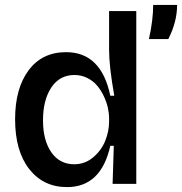

<svg xmlns="http://www.w3.org/2000/svg" viewBox="-20 -743 736 776"><path d="M582 -585Q599.1 -662.6 599.1 -723.1H695.8Q695.8 -654.8 660.2 -585ZM251 13.2Q155.3 13.2 98.1 -59.8Q41 -132.8 41 -261.2Q41 -385.7 95.7 -459Q150.4 -532.2 247.1 -532.2Q389.2 -532.2 425.8 -356H441.9Q420.9 -474.6 420.9 -541V-698.2H530.8V0H435.1L439.9 -153.8H425.8Q388.7 13.2 251 13.2ZM279.8 -79.1Q323.7 -79.1 356.9 -107.4Q390.1 -135.7 405.5 -174.3Q420.9 -212.9 420.9 -252V-264.2Q420.9 -285.2 415.8 -308.1Q410.6 -331.1 399.4 -354.7Q388.2 -378.4 372.3 -397.2Q356.4 -416 332.5 -428Q308.6 -439.9 280.8 -439.9Q221.2 -439.9 187.5 -389.4Q153.8 -338.9 153.8 -256.8Q153.8 -175.8 187.5 -127.4Q221.2 -79.1 279.8 -79.1Z"/></svg>

Font: Bricolage Grotesque Medium
Style: Regular
Weight: 500
Designer: Mathieu Triay
Foundry: Atelier Triay
Version: Version 1.000;gftools[0.9.30]